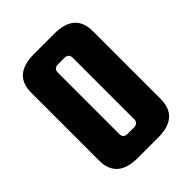

<svg xmlns="http://www.w3.org/2000/svg" viewBox="-186 -733 831 831"><g transform="rotate(-45 229.5 -318.0)"><path d="M275 -130V-506Q275 -531 248 -531H211Q184 -531 184 -506V-130Q184 -105 211 -105H248Q275 -105 275 -130ZM418 -526V-111Q418 0 292 0H168Q41 0 41 -111V-526Q41 -636 168 -636H292Q418 -636 418 -526Z"/></g></svg>

Font: Teko SemiBold
Style: Regular
Weight: 600
Designer: Manushi Parikh, Jonny Pinhorn
Foundry: Indian Type Foundry
Version: Version 1.106;PS 1.0;hotconv 1.0.78;makeotf.lib2.5.61930; tt